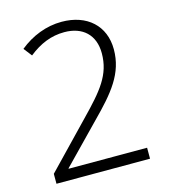

<svg xmlns="http://www.w3.org/2000/svg" viewBox="-108 -810 788 896"><g transform="rotate(-15 285.5 -362.0)"><path d="M506 0V-53H127V-55L306 -239C409 -343 475 -421 475 -537C475 -651 395 -724 272 -724C198 -724 127 -696 68 -648L99 -608C153 -651 208 -674 272 -674C360 -674 416 -623 416 -534C416 -430 361 -366 259 -261L54 -48V0Z"/></g></svg>

Font: Noto Sans Gujarati UI Light
Style: Regular
Weight: 300
Designer: Jelle Bosma - Monotype Design Team, Universal Thirst
Foundry: Monotype Imaging Inc.
Version: Version 2.106